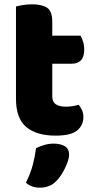

<svg xmlns="http://www.w3.org/2000/svg" viewBox="-20 -613 434 889"><path d="M222 -167Q222 -141 238.5 -130Q255 -119 285 -119Q300 -119 316 -121.5Q332 -124 344 -128Q353 -117 359.5 -103.5Q366 -90 366 -71Q366 -33 337.5 -9Q309 15 237 15Q149 15 101.5 -25Q54 -65 54 -155V-583Q65 -586 85.5 -589.5Q106 -593 129 -593Q173 -593 197.5 -577.5Q222 -562 222 -512V-448H353Q359 -437 364.5 -420.5Q370 -404 370 -384Q370 -349 354.5 -333.5Q339 -318 313 -318H222ZM243 223Q226 241 206.5 248.5Q187 256 164 256Q126 256 100 233Q121 191 131.5 151.5Q142 112 147 73Q163 65 184.5 58.5Q206 52 228 52Q260 52 280 64Q300 76 300 104Q300 116 294.5 132.5Q289 149 281 165.5Q273 182 263 197.5Q253 213 243 223Z"/></svg>

Font: Baloo Paaji
Style: Regular
Weight: 400
Designer: Shuchita Grover and Ek Type
Foundry: Ek Type
Version: Version 1.443;PS 1.000;hotconv 16.6.51;makeotf.lib2.5.65220;